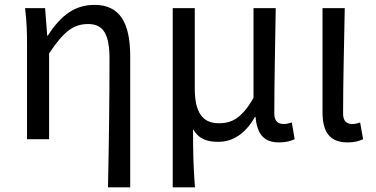

<svg xmlns="http://www.w3.org/2000/svg" viewBox="-20 -577 1557 796"><path d="M427.7 199.6H519.8V-344.1C519.8 -482.4 476.7 -556.8 371.7 -556.8C291.9 -556.8 233.4 -515.1 178.1 -429.1H175.7L167 -543.4H84C91 -486.5 92.1 -437.6 92.1 -394.4V0H183.5V-355.2C244 -447.1 285.4 -477.4 345.3 -477.4C409.4 -477.4 434 -434 434 -332.4C434 -175.6 431.6 22.6 427.7 199.6Z M696.1 199.6H788.3C781.7 114.2 780.6 66 780.2 -41.2C806.1 1.6 841.3 11 886.2 11C944.6 11 997.6 -22.4 1037 -92.4H1039.4C1046 -19.2 1075.2 13.4 1136.6 13.4C1166.5 13.4 1185.4 7.4 1201.6 0.1L1189.8 -69.3C1176.1 -64.9 1166.4 -62.9 1156.4 -62.9C1132.6 -62.9 1117.2 -75.1 1117.2 -105.8C1117.2 -237.3 1121 -395.7 1123.1 -543.4H1031V-171.4C980.6 -82.4 936.5 -66 887.3 -66C816.7 -66 787.5 -115 787.5 -210.3V-543.4H696.1Z M1420.3 13.4C1450.7 13.4 1469.6 7.4 1485.4 0.1L1473 -69.3C1460.8 -64.9 1450 -62.9 1440.4 -62.9C1417.2 -62.9 1402.4 -75.1 1402.4 -105.8C1402.4 -237.3 1406.7 -395.7 1409.3 -543.4H1317.1V-112.4C1317.1 -31.8 1345.6 13.4 1420.3 13.4Z"/></svg>

Font: Source Han Sans JP VF
Style: Regular
Weight: 250
Designer: Ryoko NISHIZUKA 西塚涼子 (kana, bopomofo & ideographs); Paul D. Hunt (Latin, Greek & Cyrillic); Sandoll Communications 산돌커뮤니
Foundry: Adobe
Version: Version 2.004;hotconv 1.0.118;makeotfexe 2.5.65603